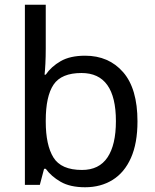

<svg xmlns="http://www.w3.org/2000/svg" viewBox="-20 -780 655 810"><path d="M173 -575Q173 -541 171.5 -511.5Q170 -482 168 -465H173Q196 -499 236 -522Q276 -545 339 -545Q439 -545 499.5 -475.5Q560 -406 560 -268Q560 -176 532.5 -114Q505 -52 455 -21Q405 10 339 10Q276 10 236 -13Q196 -36 173 -68H166L148 0H85V-760H173ZM324 -472Q239 -472 206 -423Q173 -374 173 -271V-267Q173 -168 205.5 -115.5Q238 -63 326 -63Q398 -63 433.5 -116Q469 -169 469 -269Q469 -472 324 -472Z"/></svg>

Font: Noto Sans Meetei Mayek
Style: Regular
Weight: 400
Designer: Monotype Design Team and Neelakash Kshetrimayum
Foundry: Monotype Imaging Inc.
Version: Version 2.002